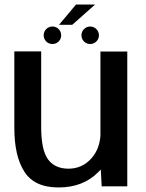

<svg xmlns="http://www.w3.org/2000/svg" viewBox="-20 -819 642 844"><path d="M427 0H539.5V-592.5H421.5V-222C418.5 -182.5 405.5 -149.5 381.5 -122.5C354.5 -92.5 321 -77.5 281 -77.5C241.5 -77.5 211.5 -91 191.5 -118C171 -145.5 161 -193 161 -261V-593H43V-256.5C43 -174.5 57.5 -110.5 87 -64.5C116.5 -18 166.5 5 237.5 5C309.5 5 367.5 -17.5 412 -62.5C416 -66 419.5 -70 423 -74ZM239.5 -710H297.5L398 -799H314ZM210.5 -625.5C232 -625.5 249 -642.5 249 -664C249 -685 232 -702.5 210.5 -702.5C189 -702.5 172 -685 172 -664C172 -642.5 189 -625.5 210.5 -625.5ZM376.5 -625.5C397.5 -625.5 415 -642.5 415 -664C415 -685 397.5 -702.5 376.5 -702.5C355 -702.5 338 -685 338 -664C338 -642.5 355 -625.5 376.5 -625.5Z"/></svg>

Font: Anybody Medium
Style: Regular
Weight: 500
Designer: Tyler Finck
Foundry: Etcetera Type Company
Version: Version 1.110